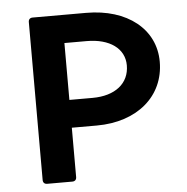

<svg xmlns="http://www.w3.org/2000/svg" viewBox="-48 -672 699 719"><g transform="rotate(-5 301.5 -312.5)"><path d="M301.8 -625H100.6C90.8 -625 85 -619.1 85 -609.4V-15.6C85 -5.9 90.8 0 100.6 0H195.3C205.1 0 210.9 -5.9 210.9 -15.6V-201.2H304.7C458 -201.2 560.5 -290 560.5 -418.9C560.5 -541 457 -625 301.8 -625ZM297.9 -305.7H210.9V-519.5H294.9C380.9 -519.5 436.5 -479.5 436.5 -416C436.5 -347.7 382.8 -305.7 297.9 -305.7Z"/></g></svg>

Font: Ed Sans Neue SemiBold
Style: Regular
Weight: 600
Designer: Stephen Hutchings
Version: Version 1.004;PS 001.004;hotconv 1.0.88;makeotf.lib2.5.64775